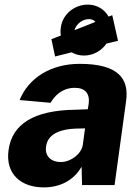

<svg xmlns="http://www.w3.org/2000/svg" viewBox="-20 -803 607 833"><path d="M219 -558 291 -576C306 -567 324 -562 344 -562C384 -562 420 -582 442 -614L492 -626L467 -737L451 -731C434 -762 401 -783 361 -783C303 -783 251 -741 244 -684C242 -672 242 -660 244 -649L203 -633ZM365 -720C378 -720 388 -716 394 -708L303 -672C311 -700 339 -720 365 -720ZM326 -526C201 -526 105 -466 65 -369L199 -357C229 -407 269 -422 304 -422C350 -422 370 -397 365 -354L361 -329L310 -327C125 -325 32 -264 17 -151C3 -47 72 10 170 10C240 10 300 -20 334 -80L336 0H477L527 -364C541 -461 494 -526 326 -526ZM339 -173C332 -135 288 -100 243 -100C204 -100 173 -124 180 -168C188 -229 256 -243 307 -245L349 -246Z"/></svg>

Font: United Sans ExtraBold
Style: Italic
Weight: 800
Italic angle: -8°
Designer: Pablo Impallari, Rodrigo Fuenzalida (Modified by Dan O. Williams)
Version: Version 1.000;PS 001.000;hotconv 1.0.88;makeotf.lib2.5.64775